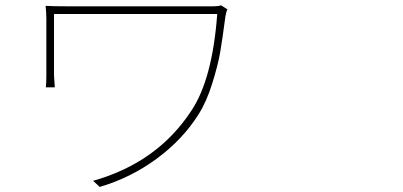

<svg xmlns="http://www.w3.org/2000/svg" viewBox="-20 -700 1540 734"><path d="M825.2 -679.7 849.6 -664.1Q844.7 -656.2 841.8 -637.7Q830.1 -548.8 821.8 -500.5Q813.5 -452.1 791.5 -381.3Q769.5 -310.5 738.3 -261.7Q678.7 -167 579.6 -93.8Q480.5 -20.5 361.3 14.6L335.9 -8.8Q582 -78.1 711.9 -277.3Q792 -397.5 810.5 -646.5H186.5V-412.1Q186.5 -404.3 188 -388.2Q189.5 -372.1 189.5 -366.2H155.3Q157.2 -383.8 157.2 -412.1V-627.9Q157.2 -652.3 154.3 -677.7Q176.8 -675.8 245.1 -675.8H793.9Q814.5 -675.8 825.2 -679.7Z"/></svg>

Font: Bpmf Zihi Sans ExtraLight
Style: ExtraLight
Weight: 250
Foundry: But Ko
Version: Version 1.320